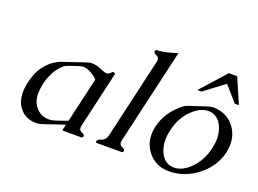

<svg xmlns="http://www.w3.org/2000/svg" viewBox="-107 -961 1638 1221"><g transform="rotate(20 712.0 -350.5)"><path d="M226.1 12.2H206.1Q137.7 8.8 99.6 -44.4Q70.8 -84.5 70.8 -143.6Q70.8 -176.3 80.1 -214.8Q85.9 -240.2 98.1 -272.9Q110.4 -305.7 137 -337.2Q163.6 -368.7 188 -384Q212.4 -399.4 227.1 -405.3Q405.3 -466.8 414.1 -466.8H416.5Q447.3 -465.3 469.7 -457.5Q492.2 -449.7 505.4 -443.6Q518.6 -437.5 530.5 -437.5Q542.5 -437.5 561 -456.5Q564.5 -460 567.4 -460Q570.3 -460 575.9 -457.8Q581.5 -455.6 581.5 -451.2Q581.5 -450.2 581.1 -449.2L494.1 -71.3Q492.2 -63.5 492.2 -57.1Q492.2 -37.6 512 -30Q531.7 -22.5 529.1 -11.2Q526.4 0 516.1 0H397.5Q389.2 0 390.6 -6.3L398.9 -42.5L253.4 6.8Q236.3 12.2 226.1 12.2ZM375 -426.8Q364.7 -426.8 331.3 -415Q297.9 -403.3 281.5 -397.7Q265.1 -392.1 256.3 -384.3Q218.8 -352.1 200 -311.8Q181.2 -271.5 178.7 -259.8L175.8 -246.6Q175.3 -245.1 174.8 -244.1Q165 -201.7 165 -168.9Q165 -130.4 178.2 -104.5Q212.9 -36.6 285.6 -36.6Q304.7 -36.6 329.8 -44.9Q355 -53.2 405.8 -71.3L476.1 -375.5Q460.4 -394 431.2 -409.9Q401.9 -425.8 377 -426.8Z M767.1 -71.3Q765.1 -63.5 765.1 -57.1Q765.1 -37.6 784.9 -30Q804.7 -22.5 801.8 -10.3Q799.3 0 789.6 0H624Q615.7 0 615.7 -6.8Q615.7 -8.3 616.2 -10.3Q619.1 -22.5 645.5 -31Q671.9 -39.6 679.2 -71.3L804.2 -613.8Q806.2 -621.6 806.2 -627.4Q806.2 -647 787.8 -654.3Q769.5 -661.6 769.5 -672.4Q769.5 -673.8 769.5 -675.3Q772 -685.5 782.2 -685.5Q814.9 -687 848.4 -695.3Q881.8 -703.6 915.5 -714.4Z M1108.9 -535.2 1260.3 -704.6H1316.9L1389.6 -535.2H1361.8L1272.9 -637.2L1137.2 -535.2ZM1221.2 -434.1Q1163.6 -433.6 1108.4 -377Q1053.2 -320.3 1033.7 -234.9Q1025.9 -201.7 1025.9 -172.4Q1025.9 -170.4 1025.9 -168.9Q1025.9 -124 1042.5 -86.9Q1070.8 -24.4 1130.9 -21H1137.7Q1194.3 -21 1249.5 -77.6Q1304.7 -134.3 1324.2 -219.7Q1332.5 -254.9 1332.5 -286.1Q1332.5 -331.1 1315.4 -368.2Q1287.1 -430.7 1227.1 -434.1ZM1417.5 -224.1Q1394.5 -126.5 1309.6 -58.6Q1224.6 9.3 1122.6 12.2H1114.7Q1021.5 12.2 968.3 -58.1Q931.2 -107.4 931.2 -170.4Q931.2 -196.8 938 -225.6V-227.1Q963.4 -334 1060.1 -406.7Q1071.3 -415.5 1091.3 -421.9Q1111.3 -427.7 1142.1 -438.5Q1172.9 -449.2 1200.7 -458Q1228 -466.8 1243.7 -466.8H1245.1Q1339.4 -462.9 1389.2 -393.6Q1424.3 -344.7 1424.3 -282.2Q1424.3 -255.9 1418 -227.1Z"/></g></svg>

Font: Caudex
Style: Italic
Weight: 400
Italic angle: -13°
Version: Version 1.04